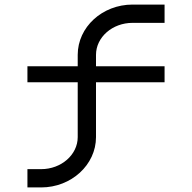

<svg xmlns="http://www.w3.org/2000/svg" viewBox="-20 -620 840 840"><path d="M100 200H160C292 200 400 101 400 -20V-260H700V-330H400V-380C400 -457.3 471.7 -520 560 -520H700V-600H560C427.5 -600 320 -501.4 320 -380V-330H100V-260H320V-20C320 57 248 120 160 120H100Z"/></svg>

Font: KetosagCBd
Style: Regular
Weight: 500
Designer: gluk
Foundry: gluk
Version: Version 00.0024